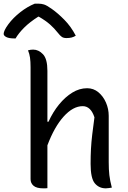

<svg xmlns="http://www.w3.org/2000/svg" viewBox="-82 -1025 702 1049"><path d="M154 4Q118 4 101.5 -10Q85 -24 85 -46V-658Q85 -689 82 -710Q79 -731 71 -750Q78 -752 85 -753Q92 -754 99 -754Q129 -754 153 -728.5Q177 -703 177 -638V-360H183Q207 -413 240.5 -454Q274 -495 313 -519Q352 -543 394 -543Q429 -543 455.5 -521Q482 -499 497 -464.5Q512 -430 512 -392V-139Q512 -98 515.5 -68Q519 -38 529 0Q521 1 513 2.5Q505 4 496 4Q459 4 436 -23.5Q413 -51 413 -130Q413 -173 415 -211Q417 -249 422 -290.5Q427 -332 434 -384Q414 -445 370 -445Q317 -445 266 -388.5Q215 -332 177 -231V3Q170 4 165 4Q160 4 154 4ZM108 -1005H128Q144 -1005 158.5 -1000.5Q173 -996 200 -977Q233 -954 269.5 -917Q306 -880 332 -830Q321 -823 309 -820Q297 -817 281 -817Q266 -817 256.5 -823Q247 -829 233 -847Q215 -870 191.5 -891Q168 -912 130 -934H127Q80 -904 50 -874Q20 -844 3 -815H-3Q-33 -815 -47.5 -822.5Q-62 -830 -62 -840Q-62 -848 -56 -861Q-50 -874 -36 -893Q-10 -928 29 -958.5Q68 -989 108 -1005Z"/></svg>

Font: Recursive Sn Csl St
Style: Regular
Weight: 400
Version: Version 1.079;hotconv 1.0.112;makeotfexe 2.5.65598; ttfautoh